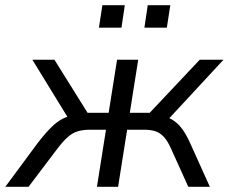

<svg xmlns="http://www.w3.org/2000/svg" viewBox="-58 -715 875 735"><path d="M-37.6 0 86.8 -168.2Q116.1 -206 138.4 -227.8Q160.7 -249.6 181.6 -260.3Q202.5 -271 227 -274L210.7 -250.4L65.9 -486.3H150.4L277.3 -283.1H357.9L390.1 -486.3H471.1L438.9 -283.1H515L706.6 -486.3H797.6L578.9 -250.4L544 -273.7Q576.6 -271.2 599.4 -258Q622.2 -244.8 639 -221.9Q655.8 -199.1 670.5 -165.9L745.3 0H662.8L596.2 -147.2Q583.5 -175.5 569.4 -190.9Q555.2 -206.3 537.2 -212.4Q519.3 -218.4 494.5 -218.4H428.7L394.1 0H313.1L347.7 -218.4H287Q259.7 -218.4 239.7 -212.4Q219.8 -206.3 202.1 -190.9Q184.4 -175.5 162.7 -147.2L51.3 0ZM494.8 -609.2 507.6 -695H593.9L580.7 -609.2ZM320.7 -609.2 333.9 -695H419.8L407 -609.2Z"/></svg>

Font: Nunito Sans 12pt ExtraLight
Style: Italic
Weight: 200
Italic angle: -9°
Designer: Vernon Adams
Foundry: Vernon Adams
Version: Version 3.101;gftools[0.9.27]